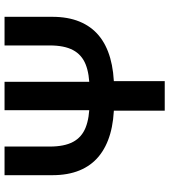

<svg xmlns="http://www.w3.org/2000/svg" viewBox="30 -775 745 845"><g transform="rotate(-90 402.5 -352.5)"><path d="M373 -223Q295 -223 236 -240Q177 -257 136.5 -290.5Q96 -324 75 -375Q54 -426 54 -495V-705H180V-506Q180 -442 200.5 -403.5Q221 -365 264 -348Q307 -331 373 -331H432Q499 -331 541.5 -348Q584 -365 604.5 -403.5Q625 -442 625 -506V-705H751V-495Q751 -426 730 -375Q709 -324 669 -290.5Q629 -257 569.5 -240Q510 -223 432 -223ZM338 0V-271L340 -287V-705H465V-286L468 -270V0Z"/></g></svg>

Font: TikTok Sans 24pt SemiBold
Style: Regular
Weight: 600
Version: Version 4.000